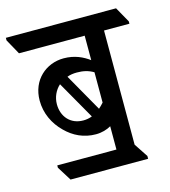

<svg xmlns="http://www.w3.org/2000/svg" viewBox="-140 -704 706 796"><g transform="rotate(-15 213.0 -305.5)"><path d="M65 13H398V1L359 -58V-548H468V-558L431 -624H-42V-613L-6 -548H276V-443C249 -463 214 -480 167 -480C92 -480 26 -425 26 -336C26 -282 49 -233 87 -196C121 -162 164 -141 216 -141C241 -141 264 -148 281 -158V-58H27V-48ZM205 -409C232 -409 254 -404 276 -391V-261C269 -253 262 -246 255 -240L163 -402C175 -407 190 -409 205 -409ZM91 -303C91 -333 104 -361 125 -380L218 -217C205 -212 193 -210 180 -210C125 -210 91 -250 91 -303Z"/></g></svg>

Font: Noto Serif Devanagari Condensed Medium
Style: Regular
Weight: 500
Width: 3
Designer: Universal Thirst, Indian Type Foundry and the Monotype Design Team
Foundry: Monotype Imaging Inc.
Version: Version 2.004